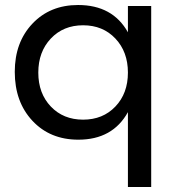

<svg xmlns="http://www.w3.org/2000/svg" viewBox="-20 -553 720 767"><path d="M491 -529H584V194H491V-105Q430 5 293 5Q180 5 109.5 -70.5Q39 -146 39 -266Q39 -384 109.5 -458.5Q180 -533 292 -533Q430 -533 491 -424ZM183 -127.5Q233 -75 312 -75Q391 -75 441 -127.5Q491 -180 491 -263Q491 -346 441 -399Q391 -452 312 -452Q233 -452 183 -399Q133 -346 133 -263Q133 -180 183 -127.5Z"/></svg>

Font: Montserrat arm
Style: Regular
Weight: 400
Designer: Julieta Ulanovsky
Foundry: Julieta Ulanovsky
Version: Version 6.000;PS 006.000;hotconv 1.0.88;makeotf.lib2.5.64775